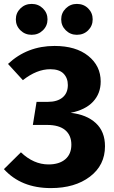

<svg xmlns="http://www.w3.org/2000/svg" viewBox="-22 -945 583 982"><path d="M82.5 -902Q106 -925 140 -925Q174 -925 197.5 -902Q221 -879 221 -846Q221 -813 197.5 -790Q174 -767 140 -767Q106 -767 82.5 -790Q59 -813 59 -846Q59 -879 82.5 -902ZM371 -925Q406 -925 429 -902Q452 -879 452 -846Q452 -813 429 -790Q406 -767 371 -767Q338 -767 314.5 -790Q291 -813 291 -846Q291 -879 314.5 -902Q338 -925 371 -925ZM238 17Q86 17 -2 -80L85 -166Q150 -104 226 -104Q281 -104 312 -130.5Q343 -157 343 -205Q343 -253 311.5 -279.5Q280 -306 219 -306H146L165 -424H222Q271 -424 298 -446.5Q325 -469 325 -510Q325 -546 303 -568.5Q281 -591 235 -591Q166 -591 95 -535L19 -618Q117 -710 257 -710Q366 -710 429.5 -659Q493 -608 493 -528Q493 -467 454 -425Q415 -383 339 -368Q421 -359 468 -315.5Q515 -272 515 -197Q515 -100 438 -41.5Q361 17 238 17Z"/></svg>

Font: Fira Sans
Style: Bold
Weight: 700
Designer: bBox Type GmbH & Carrois Corporate GbR & Edenspiekermann AG
Foundry: bBox Type GmbH & Carrois Corporate GbR & Edenspiekermann AG
Version: Version 4.301;PS 004.301;hotconv 1.0.88;makeotf.lib2.5.64775